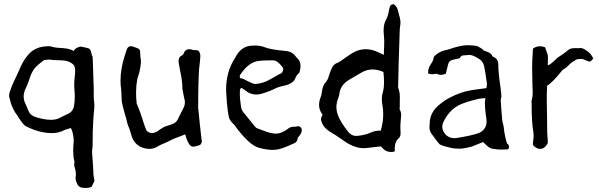

<svg xmlns="http://www.w3.org/2000/svg" viewBox="-20 -725 2919 935"><path d="M345.2 -363.8 346.2 -378.4Q346.2 -395 340.3 -407.2Q324.2 -424.8 297.4 -429.7Q287.1 -431.2 272.9 -431.6L247.6 -432.1Q242.7 -432.6 235.4 -433.1L224.1 -434.6H217.8Q206.5 -434.6 193.8 -432.1L184.1 -424.3L174.8 -417Q164.1 -408.7 157.7 -402.3Q138.7 -383.8 127.4 -352.5L123 -338.9L118.2 -325.2Q112.3 -308.6 106 -296.4Q95.2 -274.9 95.2 -254.9Q95.2 -237.8 103 -221.7L108.9 -208.5Q119.1 -181.2 126 -172.4Q136.2 -159.7 160.2 -152.8Q199.2 -141.6 228 -141.6Q250.5 -141.6 266.6 -148.9L277.8 -154.3L289.1 -160.2Q302.7 -167.5 311.5 -170.9Q329.1 -178.2 336.9 -196.8Q341.8 -209 343.3 -232.4Q344.2 -244.1 344.2 -255.4Q344.2 -272.5 342.3 -289.1Q341.3 -300.3 341.3 -312.5Q341.3 -330.1 343.8 -349.1ZM425.8 185.1Q410.6 190.4 400.9 190.4Q394.5 190.4 378.4 189Q361.8 184.6 356.4 171.4L353.5 164.6L351.1 158.7Q348.6 152.3 348.1 145.5V137.7L348.6 135.7Q349.1 133.8 349.6 129.9V126.5Q349.6 106.9 344.7 93.8Q341.3 85.4 341.3 77.1Q341.3 71.3 342.8 65.9V62.5L341.8 59.1Q336.4 38.1 336.4 8.3Q336.4 -9.8 338.4 -30.8Q338.9 -35.2 338.9 -40Q338.9 -51.3 336.4 -65.4Q332.5 -89.8 324.7 -101.6L316.9 -99.1L309.6 -96.7L296.4 -92.8Q267.1 -76.7 232.9 -76.7Q211.4 -76.7 188.5 -81.1Q147 -88.9 103 -111.8Q87.4 -124.5 64.9 -162.1Q53.2 -175.8 43 -197.3L34.7 -216.8L26.9 -245.6Q24.4 -251.5 24.4 -258.8Q24.4 -267.1 27.3 -276.9Q38.6 -311.5 51.8 -336.9Q58.6 -350.1 67.4 -370.1L81.1 -401.4Q97.7 -436.5 119.1 -460.4Q152.3 -497.6 208 -499.5L219.7 -500Q226.6 -499.5 231.4 -498Q242.2 -494.1 257.8 -492.7L271.5 -491.7L285.6 -490.7Q320.8 -488.3 339.4 -476.6Q340.8 -483.9 354.5 -492.2Q365.2 -498 372.6 -498Q375 -498 377 -497.6Q411.1 -490.7 414.1 -488.3Q421.9 -483.4 424.8 -466.8Q425.8 -462.4 426.8 -458.5L429.2 -453.1Q431.6 -446.8 431.6 -439Q433.1 -405.3 434.1 -366.2L435.1 -331.1L436 -313L436.5 -293.5V-261.2Q436.5 -242.2 438.5 -229.5Q439.5 -221.2 439.5 -211.9Q439.5 -205.1 439 -197.3L437.5 -181.2L436 -165.5L434.1 -135.3L432.6 -105.5L431.6 -81.5V-57.1Q431.6 -24.4 430.7 -8.8L429.2 2L428.2 12.7Q429.2 37.6 431.6 62L432.1 71.8L433.1 82.5Q434.1 95.7 434.6 111.8V119.1L435.1 126Q439.9 151.4 439.9 154.8V155.3Q439.9 157.2 425.8 185.1Z M962.4 -41Q962.9 -39.6 962.9 -37.6Q962.9 -30.3 956.5 -21L952.1 -18.6L947.3 -16.6Q928.2 -10.7 919.9 -10.7Q918.5 -10.7 917 -11.2Q906.2 -12.7 897 -30.3Q889.6 -44.9 886.7 -54.2Q883.3 -63.5 881.8 -70.8L858.4 -61.5L835 -52.7Q826.7 -49.8 809.1 -41L796.4 -34.7L783.7 -28.8Q758.8 -19 747.6 -11.7Q729 0 707 0Q694.3 0 680.7 -3.9Q640.1 -15.6 624 -53.7L620.1 -65.4L616.2 -78.6Q610.8 -96.7 607.9 -104L604 -112.3L601.1 -121.1Q597.7 -135.7 593.8 -150.4L586.4 -175.8Q577.6 -206.1 573.2 -230Q572.3 -235.8 571.8 -253.9L571.3 -272L569.8 -290.5Q566.9 -311 566.9 -333Q566.9 -390.6 587.9 -455.1L592.3 -469.2L596.7 -482.9Q603 -500 617.2 -500Q624 -500 631.8 -496.6L648.4 -490.7Q662.6 -486.3 662.6 -472.2V-466.8Q662.6 -460 663.6 -451.2L666 -431.6Q666.5 -428.2 666.5 -424.8Q666.5 -417.5 665 -408.2L661.1 -384.8Q658.7 -372.1 654.8 -360.4L651.4 -350.6Q649.9 -344.2 647.9 -336.4Q642.6 -306.6 642.6 -273.4Q642.6 -248 645.5 -221.2Q646 -218.3 660.2 -184.6Q666 -169.4 673.8 -145L680.2 -124.5L687 -105L689.9 -97.2L693.4 -89.8Q698.2 -82.5 707.5 -79.6Q713.9 -77.1 720.7 -77.1Q731.4 -77.1 743.7 -84L751.5 -88.9L759.3 -94.7Q769 -101.6 774.9 -104.5Q782.2 -108.4 794.4 -112.3L804.2 -115.2L814 -118.7Q836.9 -126.5 844.2 -140.6L857.4 -167.5Q865.2 -183.6 870.6 -193.4Q880.4 -210.4 880.4 -226.6Q880.4 -230.5 879.9 -234.4L877.9 -243.7L875.5 -253.9Q872.6 -267.6 871.1 -278.3L869.6 -285.2L868.2 -292.5Q868.2 -323.2 862.3 -355.5L859.4 -369.6L856.4 -384.3Q853 -402.8 850.6 -417.5Q849.6 -423.3 849.6 -428.2Q849.6 -447.8 865.2 -454.6Q872.1 -457.5 874.5 -464.8Q881.8 -485.4 901.4 -485.4Q908.2 -485.4 916 -482.9L921.4 -481.4L926.8 -481H937.5Q943.4 -480.5 947.3 -476.6Q955.6 -467.8 955.6 -452.6V-449.2Q954.6 -437.5 953.6 -426.3L951.7 -407.7Q948.7 -386.2 948.2 -366.7L946.3 -313.5L945.3 -260.3V-221.7L944.8 -212.4V-203.1Q947.3 -172.9 951.7 -135.3L953.1 -119.6L955.1 -103.5Q957 -84.5 959 -66.9Q960.9 -48.3 962.4 -41Z M1152.8 -365.2Q1148.9 -359.9 1147.9 -356Q1147.5 -354 1147.5 -352.5Q1147.5 -348.1 1149.9 -344.2H1150.9Q1156.2 -344.2 1166 -340.3L1175.8 -335.4L1186.5 -329.6Q1213.9 -315.9 1223.6 -315.9H1224.6Q1263.2 -320.3 1288.1 -334.5L1313.5 -348.6L1338.4 -362.8L1347.2 -366.7Q1352.1 -369.1 1354 -372.6Q1359.4 -382.3 1359.4 -389.2Q1359.4 -391.1 1358.9 -392.6Q1357.9 -395.5 1356 -397.9L1352.5 -402.3Q1329.6 -431.2 1310.5 -431.2H1310.1L1274.4 -430.7Q1253.9 -430.2 1239.3 -428.2Q1191.9 -422.4 1152.8 -365.2ZM1449.7 -90.8Q1449.7 -88.9 1449.2 -86.9Q1447.3 -74.7 1438 -64L1433.1 -58.1Q1430.2 -54.7 1429.7 -52.2Q1428.2 -38.6 1419.4 -31.2Q1416 -28.8 1410.6 -26.4L1401.4 -22.5L1382.8 -14.2L1364.3 -6.8Q1335 4.9 1308.1 4.9H1302.2Q1273.4 3.4 1242.2 -4.9Q1208.5 -13.7 1166 -60.5L1155.3 -72.8L1145 -85.4Q1130.9 -102.1 1121.6 -116.7Q1099.1 -136.7 1094.7 -153.8Q1088.4 -181.6 1084.5 -230.5Q1084 -238.3 1083.5 -247.6Q1083 -253.9 1082.5 -262.2Q1082 -276.4 1081.5 -277.3L1081.1 -285.6V-293.9Q1082 -377.9 1125.5 -444.3Q1151.9 -496.1 1197.8 -502Q1210 -503.4 1221.2 -503.4Q1248 -503.4 1270.5 -494.6Q1286.6 -488.3 1308.1 -484.9L1326.7 -481.9L1345.7 -479.5L1361.3 -478L1377 -476.1Q1403.8 -472.7 1418.9 -451.7Q1422.9 -445.8 1426.3 -442.9Q1443.4 -429.2 1443.4 -403.3Q1443.4 -395 1441.4 -384.8Q1440.4 -378.9 1438.5 -374Q1435.5 -367.7 1432.6 -365.7Q1426.3 -361.3 1420.4 -349.1L1416 -339.4Q1413.6 -334 1410.6 -331.1Q1397 -315.9 1368.2 -308.6L1356.4 -306.2L1344.7 -303.2Q1331.5 -299.8 1322.3 -294.9Q1291.5 -279.3 1252.4 -268.1Q1240.2 -264.6 1228 -264.6Q1199.2 -264.6 1175.8 -283.7L1166 -290.5L1156.2 -296.9Q1151.9 -295.4 1149.9 -291.5L1148.9 -287.6L1148.4 -283.7Q1147.9 -276.4 1147.9 -268.1Q1147.9 -256.8 1148.9 -244.1L1153.8 -205.1Q1156.2 -188 1168.5 -174.3L1218.3 -112.8L1224.1 -106Q1227.5 -102.1 1230.5 -101.1L1251 -93.3L1272 -85.4Q1295.9 -76.7 1314.5 -74.7Q1317.9 -74.2 1321.8 -74.2Q1345.7 -74.2 1367.7 -88.4L1374.5 -92.3L1381.3 -97.2Q1393.6 -107.9 1410.6 -107.9H1413.6L1420.4 -108.4L1427.2 -109.9Q1429.2 -110.4 1431.2 -110.4Q1437 -110.4 1440.4 -107.9Q1449.7 -102.1 1449.7 -90.8Z M1839.4 -243.2Q1839.4 -259.8 1843.8 -273.9Q1850.1 -293.5 1850.1 -325.7Q1850.1 -347.2 1847.2 -374.5Q1819.3 -386.7 1793.9 -386.7Q1765.6 -386.7 1740.2 -371.6L1681.6 -337.4Q1636.2 -311 1632.3 -264.6Q1631.8 -259.8 1629.4 -253.4L1625.5 -242.2Q1618.2 -223.1 1618.2 -203.6Q1618.2 -183.1 1626.5 -162.1Q1639.2 -129.4 1674.8 -84Q1691.4 -63 1714.8 -63Q1720.2 -63 1726.1 -64L1739.7 -65.9L1752.9 -68.8Q1768.6 -71.8 1778.8 -76.7Q1805.7 -88.9 1826.7 -88.9Q1830.6 -88.9 1834 -88.4Q1846.2 -129.4 1846.2 -168.5Q1846.2 -191.4 1842.3 -213.4Q1839.4 -229 1839.4 -243.2ZM1933.6 -166.5 1931.6 -141.1Q1929.7 -120.6 1929.7 -102.5Q1929.7 -90.8 1930.7 -80.1V-75.2Q1930.7 -59.6 1922.4 -52.2Q1902.3 -35.6 1902.3 -2Q1902.3 2.4 1902.8 6.8L1902.3 9.8L1900.4 13.2Q1892.1 15.1 1884.8 15.1Q1855.5 15.1 1835.4 -12.2L1800.8 -8.3L1766.6 -4.4Q1759.3 -3.4 1751.5 -3.4Q1708 -3.4 1661.1 -34.7L1646 -45.4L1630.4 -55.7Q1612.3 -68.8 1599.1 -76.2Q1558.6 -98.1 1547.4 -127.9Q1543 -140.1 1543 -145V-146Q1543.5 -150.9 1550.8 -167Q1533.7 -188.5 1533.7 -214.4Q1533.7 -232.4 1542 -252.9Q1544.4 -258.8 1545.9 -267.1L1548.3 -282.2Q1551.8 -308.6 1564.9 -322.8Q1576.7 -335.9 1581.5 -355.5L1586.9 -371.6L1593.3 -387.7Q1603 -413.1 1625 -419.9Q1631.8 -422.4 1641.1 -429.2L1648.4 -434.6L1656.2 -439.9L1684.6 -459.5Q1701.2 -470.2 1713.9 -475.6Q1736.8 -485.4 1761.2 -485.4Q1792.5 -485.4 1825.7 -468.8L1835.9 -463.9L1842.3 -460.9L1849.1 -457.5L1849.6 -476.1L1850.6 -494.1Q1851.1 -514.2 1851.1 -527.8L1848.1 -571.8V-576.7Q1848.1 -609.4 1860.8 -630.9Q1866.7 -641.1 1871.1 -658.7L1874 -673.8L1877.4 -689Q1881.3 -704.6 1896.5 -704.6Q1913.6 -695.8 1918.9 -669.9L1922.9 -654.3L1927.2 -638.7Q1930.2 -626 1930.2 -615.7Q1930.2 -610.8 1929.7 -606.9Q1927.2 -591.3 1926.8 -583L1921.9 -433.6L1921.4 -419.9L1918.9 -304.7L1918.5 -301.3L1918.9 -297.9Q1927.2 -279.3 1927.2 -251.5L1926.8 -227.5V-204.1L1926.3 -200.7V-194.3Q1926.3 -192.4 1926.8 -190.9Q1933.1 -180.7 1933.6 -166.5Z M2323.7 -83.5Q2349.6 -101.6 2349.6 -133.8Q2349.6 -137.7 2349.1 -142.1Q2348.6 -146.5 2347.7 -153.3L2345.7 -166Q2343.8 -183.1 2342.8 -193.4Q2341.3 -208 2341.3 -219.7Q2341.3 -235.8 2344.2 -247.1Q2338.9 -247.1 2327.1 -246.1Q2315.9 -244.6 2313 -244.1L2294.9 -239.7L2276.4 -234.9Q2255.4 -229.5 2240.7 -223.6Q2175.3 -202.6 2141.6 -135.7Q2133.8 -121.6 2133.8 -107.9Q2133.8 -89.4 2147.9 -72.3Q2164.6 -52.2 2192.4 -52.2Q2201.2 -52.2 2210.9 -54.2Q2211.9 -54.2 2216.8 -55.2L2222.2 -56.2L2228 -57.1Q2247.1 -60.1 2261.7 -63.5Q2310.5 -74.2 2323.7 -83.5ZM2422.4 3.4Q2400.9 3.4 2388.2 0.5Q2367.7 0.5 2351.1 -15.6L2332.5 -33.2Q2293.9 -17.1 2278.1 -11.5Q2262.2 -5.9 2226.6 -1Q2198.7 -1 2185.5 -2.9Q2130.4 -15.1 2120.6 -22.5Q2116.2 -25.9 2083 -71.3Q2071.3 -85.9 2071.3 -106.9Q2071.3 -113.8 2072.3 -121.1Q2072.3 -180.2 2124.5 -219.2Q2141.6 -231.4 2147.5 -236.3Q2213.4 -276.4 2280.3 -286.6L2348.6 -295.9Q2351.6 -310.5 2351.6 -315.9Q2342.8 -379.9 2337.2 -404.3Q2331.5 -428.7 2307.6 -441.4Q2281.2 -457.5 2267.1 -457.5Q2263.2 -457.5 2233.9 -455.1Q2223.1 -451.7 2219.2 -442.4Q2218.8 -440.9 2211.9 -439.9Q2205.1 -439 2197.5 -436.8Q2189.9 -434.6 2182.6 -433.1Q2166.5 -429.2 2162.1 -411.1L2150.9 -365.7Q2137.2 -360.4 2126.5 -360.4Q2116.2 -360.4 2108.4 -365.2Q2107.4 -366.2 2105 -366.2Q2101.6 -366.2 2092.3 -364.3Q2088.9 -363.3 2085 -363.3Q2076.2 -363.3 2065.4 -366.7L2064.9 -374.5Q2064.9 -394.5 2080.6 -416.5Q2090.8 -430.7 2092.3 -447.8Q2117.7 -475.6 2155.8 -481.9Q2161.1 -482.9 2168.9 -485.8Q2222.7 -504.4 2255.9 -504.9Q2285.2 -504.9 2305.7 -500Q2311 -496.1 2320.8 -491.2Q2328.6 -487.8 2335.9 -479Q2369.1 -468.3 2373.8 -459Q2378.4 -449.7 2381.8 -448.2Q2406.7 -439.5 2406.7 -410.2Q2406.7 -369.6 2416.5 -306.2Q2421.9 -264.6 2421.9 -252.4Q2418.5 -249.5 2418.5 -233.4Q2418.5 -225.6 2421.9 -186.5Q2424.8 -134.3 2429.7 -122.1Q2432.6 -114.3 2436 -81.5Q2446.8 -23.9 2451.9 -23.4Q2457 -22.9 2458.5 -9.8Q2458.5 2 2450.7 2.4Q2435.1 3.4 2422.4 3.4Z M2605 0Q2601.1 0 2588.9 -6.8Q2574.7 -17.1 2574.7 -22.9L2576.2 -37.1Q2578.6 -55.7 2578.6 -65.4Q2578.6 -73.2 2577.6 -79.6Q2568.8 -127 2568.8 -222.7Q2568.8 -232.9 2568.4 -234.4Q2574.2 -252 2574.2 -275.4L2572.8 -315.4L2571.3 -396Q2571.3 -425.8 2575.2 -486.3Q2575.7 -490.7 2588.4 -495.6Q2599.1 -499.5 2605.5 -499.5H2617.7Q2626.5 -497.6 2634.8 -494.6L2638.7 -482.4Q2648.4 -459 2648.4 -447.8Q2647.9 -437.5 2647.9 -422.9Q2647.9 -413.1 2647.5 -408.2Q2647.9 -407.7 2648.9 -407.7Q2656.7 -407.7 2681.6 -431.2Q2685.5 -434.6 2688.5 -438L2697.3 -445.8L2711.9 -455.1L2726.1 -464.8Q2750.5 -485.4 2758.5 -488Q2766.6 -490.7 2784.2 -490.7L2797.4 -490.2Q2801.3 -491.2 2805.2 -491.2Q2819.8 -491.2 2835.4 -479Q2856.9 -467.3 2869.1 -439.9Q2857.4 -425.3 2852.5 -425.3Q2848.1 -425.3 2838.9 -428.5Q2829.6 -431.6 2819.8 -436.5Q2816.4 -438 2812 -438Q2806.2 -438 2795.4 -437Q2786.6 -436.5 2770 -424.8Q2757.3 -416 2751.5 -409.7Q2738.8 -394.5 2720.2 -385.3Q2668.5 -320.3 2644.5 -308.1Q2642.6 -279.8 2642.6 -240.2Q2642.6 -205.6 2644 -162.6Q2644.5 -141.1 2644.5 -109.4Q2644.5 -87.9 2645 -74.7L2647.9 -33.2Q2647.9 -24.9 2637.7 -13.7Q2627.4 -2.4 2618.2 -0.5Z"/></svg>

Font: Kurland
Style: Regular
Weight: 400
Designer: GGBot
Version: 0.22